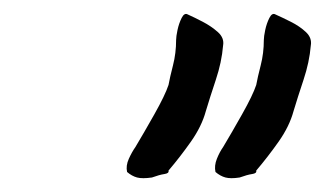

<svg xmlns="http://www.w3.org/2000/svg" viewBox="-20 -691 470 278"><path d="M200 -434Q186 -432 178.5 -434Q171 -436 164 -442Q162 -451 166.5 -461Q171 -471 176 -478Q188 -498 203.5 -525.5Q219 -553 224 -568Q226 -579 230.5 -596.5Q235 -614 235 -633Q235 -638 237 -647.5Q239 -657 243 -665Q247 -673 252 -670Q261 -666 273.5 -659.5Q286 -653 295.5 -644.5Q305 -636 303 -625Q301 -601 292.5 -575.5Q284 -550 278 -530Q272 -508 256.5 -486Q241 -464 224 -444Q225 -440 218 -439Q211 -438 200 -434ZM327 -434Q314 -432 306.5 -434Q299 -436 292 -442Q290 -451 294 -461Q298 -471 303 -478Q315 -498 330.5 -525.5Q346 -553 351 -568Q353 -579 357.5 -596.5Q362 -614 362 -633Q362 -638 364 -647.5Q366 -657 370 -665Q374 -673 379 -670Q388 -666 401 -659.5Q414 -653 423 -644.5Q432 -636 430 -625Q428 -601 419.5 -575.5Q411 -550 405 -530Q399 -508 383.5 -486Q368 -464 351 -444Q352 -440 345 -439Q338 -438 327 -434Z"/></svg>

Font: Caveat SemiBold
Style: Regular
Weight: 600
Designer: Pablo Impallari
Foundry: Pablo Impallari
Version: Version 2.000